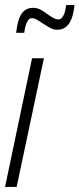

<svg xmlns="http://www.w3.org/2000/svg" viewBox="-22 -741 315 761"><path d="M-2 0 105 -510H152L44 0ZM42 -611Q46 -646 54 -667.5Q62 -689 75.5 -699.5Q89 -710 110 -710Q125 -710 139 -702.5Q153 -695 166 -685Q177 -677 188.5 -670.5Q200 -664 210 -664Q221 -664 229 -678.5Q237 -693 240 -721H273Q270 -688 261.5 -666.5Q253 -645 239 -634Q225 -623 205 -623Q190 -623 176.5 -630.5Q163 -638 149 -647Q138 -655 126.5 -662Q115 -669 104 -669Q93 -669 85.5 -654.5Q78 -640 74 -611Z"/></svg>

Font: Saira UltraCondensed Light
Style: Italic
Weight: 300
Width: 1
Italic angle: -12°
Designer: Hector Gatti with collaboration of the Omnibus-Type team
Foundry: Omnibus-Type
Version: Version 1.101